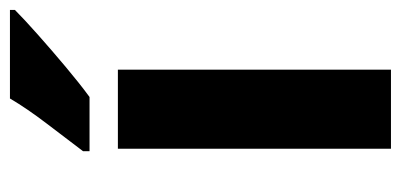

<svg xmlns="http://www.w3.org/2000/svg" viewBox="-230 -576 806 386"><g transform="rotate(-90 173.0 -383.0)"><path d="M226 0H67V-549H226ZM346 -756Q328 -738 296.5 -710Q265 -682 231 -653.5Q197 -625 171 -606H62V-619Q87 -652 117.5 -692Q148 -732 168 -766H346Z"/></g></svg>

Font: Noto Sans Malayalam SemiCondensed ExtraBold
Style: Regular
Weight: 800
Width: 4
Designer: Jelle Bosma - Monotype Design Team
Foundry: Monotype Imaging Inc.
Version: Version 2.104; ttfautohint (v1.8.4.7-5d5b)